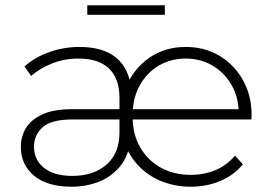

<svg xmlns="http://www.w3.org/2000/svg" viewBox="-20 -704 1023 728"><path d="M251 4Q160 4 109.5 -37.5Q59 -79 59 -147Q59 -185 77.5 -217Q96 -249 139 -269.5Q182 -290 254 -290H443V-251H255Q174 -251 141.5 -221.5Q109 -192 109 -148Q109 -97 147.5 -67Q186 -37 254 -37Q335 -37 384 -80Q433 -123 433 -202V-333Q433 -406 393.5 -444Q354 -482 278 -482Q224 -482 177.5 -463.5Q131 -445 98 -416L73 -452Q112 -487 167 -506.5Q222 -526 281 -526Q370 -526 419.5 -486Q469 -446 478 -366L458 -374Q486 -443 545.5 -484.5Q605 -526 684 -526Q738 -526 783 -507Q828 -488 862 -453Q896 -418 915 -371Q934 -324 934 -267Q934 -262 933.5 -258.5Q933 -255 933 -251H473V-290H906L885 -269Q886 -333 858.5 -381Q831 -429 785.5 -455.5Q740 -482 684 -482Q628 -482 582.5 -455.5Q537 -429 510 -380.5Q483 -332 483 -268V-259Q483 -195 511.5 -145.5Q540 -96 589.5 -68.5Q639 -41 704 -41Q754 -41 797 -59Q840 -77 871 -114L901 -81Q866 -39 814.5 -17.5Q763 4 703 4Q645 4 593 -16.5Q541 -37 502.5 -78.5Q464 -120 444 -183L476 -182Q469 -114 435.5 -73.5Q402 -33 354 -14.5Q306 4 251 4ZM311 -648V-684H605V-648Z"/></svg>

Font: Montserrat Thin Light
Style: Regular
Weight: 300
Version: Version 9.000